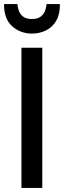

<svg xmlns="http://www.w3.org/2000/svg" viewBox="-20 -929 316 949"><path d="M86 0V-693H189V0ZM138 -763Q81 -763 40 -799.5Q-1 -836 0 -909H66Q67 -892 73.5 -875Q80 -858 95 -846.5Q110 -835 138 -835Q165 -835 180.5 -846.5Q196 -858 202.5 -875Q209 -892 210 -909H276Q277 -860 258.5 -827.5Q240 -795 208 -779Q176 -763 138 -763Z"/></svg>

Font: Ubuntu Sans Medium
Style: Regular
Weight: 500
Designer: Dalton Maag Ltd
Foundry: Dalton Maag Ltd
Version: Version 1.006; ttfautohint (v1.8.4.7-5d5b)